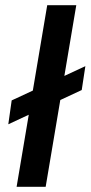

<svg xmlns="http://www.w3.org/2000/svg" viewBox="-20 -720 349 740"><path d="M12 -241 25 -333 309 -465 295 -373ZM44 0 162 -700H274L156 0Z"/></svg>

Font: Figtree Light SemiBold
Style: Italic
Weight: 600
Italic angle: -9.5°
Version: Version 2.001;gftools[0.9.30]